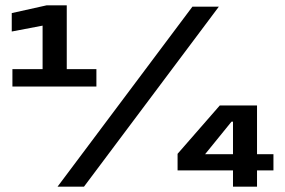

<svg xmlns="http://www.w3.org/2000/svg" viewBox="-20 -699 1068 719"><path d="M26.5 -375H341V-440H230V-679H154.5L24 -650V-581L139.5 -603V-440H26.5ZM195.5 0H294.5L799.5 -674H700.5ZM852.5 0H942.5V-61H1004V-121.5H942.5V-304H803L645 -123V-61H852.5ZM748 -121.5 847 -243.5H852.5V-121.5Z"/></svg>

Font: Anybody UltraCondensed Thin ExtraBold
Style: Regular
Weight: 800
Version: Version 1.111